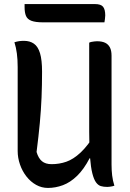

<svg xmlns="http://www.w3.org/2000/svg" viewBox="-20 -911 640 945"><path d="M543 3Q538 5 532.5 6Q527 7 520.5 8Q514 9 508 9Q490 9 476.5 5Q463 1 452.5 -13.5Q442 -28 434.5 -57.5Q427 -87 423 -137Q419 -187 419 -262Q419 -317 419 -372Q419 -427 419 -482Q419 -537 419 -591.5Q419 -646 419 -701Q425 -704 431 -705Q437 -706 444 -707Q451 -708 457 -708Q482 -708 497.5 -700.5Q513 -693 521 -677.5Q529 -662 529 -637Q529 -570 529 -503Q529 -436 529 -369Q529 -302 529 -235Q529 -168 529 -101Q529 -73 532 -47.5Q535 -22 543 3ZM216 14Q185 14 158 -1Q131 -16 110.5 -42Q90 -68 78.5 -101Q67 -134 67 -168Q67 -237 67 -306Q67 -375 67 -444.5Q67 -514 67 -581Q67 -618 63 -648Q59 -678 51 -703Q64 -707 74.5 -708.5Q85 -710 98 -710Q127 -710 147 -696Q167 -682 177 -649Q187 -616 187 -558Q187 -493 184.5 -431.5Q182 -370 176 -305.5Q170 -241 160 -163Q169 -132 186.5 -117.5Q204 -103 234 -103Q272 -103 306.5 -115Q341 -127 376.5 -160Q412 -193 451 -256V-132H421Q393 -78 359.5 -45.5Q326 -13 289.5 0.5Q253 14 216 14ZM101 -891H447Q477 -891 487.5 -877.5Q498 -864 498 -835Q498 -827 496.5 -817.5Q495 -808 494 -801H193Q155 -801 135 -808.5Q115 -816 108 -832.5Q101 -849 101 -876Q101 -879 101 -883.5Q101 -888 101 -891Z"/></svg>

Font: Recursive Monospace Casual Medium
Style: Regular
Weight: 500
Version: Version 1.047